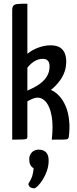

<svg xmlns="http://www.w3.org/2000/svg" viewBox="-20 -755 416 1038"><path d="M46 0V-698Q46 -717 52.5 -724.5Q59 -732 77 -733.5Q95 -735 128 -735V-464Q153 -485 187 -497.5Q221 -510 253 -510Q286 -510 304.5 -498Q323 -486 330.5 -466.5Q338 -447 338 -424Q338 -392 329 -367Q320 -342 306 -322.5Q292 -303 278.5 -289.5Q265 -276 255 -269Q279 -259 300 -236.5Q321 -214 335.5 -180Q350 -146 354 -100Q356 -82 355.5 -60.5Q355 -39 352 -16Q351 -8 347 -4.5Q343 -1 324.5 -0.5Q306 0 260 0Q264 -37 264 -67.5Q264 -98 260 -123Q255 -153 246 -174Q237 -195 225 -207.5Q213 -220 199.5 -224.5Q186 -229 172 -226Q163 -224 152.5 -219.5Q142 -215 135 -211Q128 -207 128 -207V-16Q128 -8 124.5 -5Q121 -2 104.5 -1Q88 0 46 0ZM128 -265Q163 -280 190 -298Q217 -316 232.5 -340.5Q248 -365 248 -396Q248 -437 211 -437Q190 -437 169 -425.5Q148 -414 128 -389ZM165 263Q154 263 145.5 258.5Q137 254 133 240Q150 212 155 194Q160 176 162 155Q149 147 143.5 135Q138 123 138 106Q138 84 152 69Q166 54 189 54Q215 54 229 68.5Q243 83 243 113Q243 141 234 167.5Q225 194 211.5 215.5Q198 237 185 250Q172 263 165 263Z"/></svg>

Font: Yanone Kaffeesatz
Style: Regular
Weight: 400
Designer: Yanone (Cyrillic: Daniel Pouzeot, Huerta Tipografica, and Cyreal)
Foundry: Yanone
Version: Version 2.003